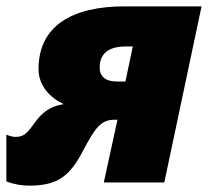

<svg xmlns="http://www.w3.org/2000/svg" viewBox="-23 -573 664 603"><path d="M69 10C159 10 197 -21 238 -100C276 -172 294 -197 337 -197H346L303 0H493L610 -553H368C207 -553 98 -494 98 -356C98 -301 138 -264 177 -246C131 -239 106 -216 85 -186C61 -153 51 -143 25 -143C20 -143 9 -145 -3 -150V-3C25 7 47 10 69 10ZM344 -317C307 -317 290 -334 290 -361C290 -401 314 -427 371 -427H394L371 -317Z"/></svg>

Font: Noto Sans UI Black
Style: Italic
Weight: 900
Italic angle: -372°
Designer: Monotype Design Team
Foundry: Monotype Imaging Inc.
Version: Version 1.901